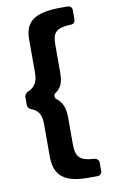

<svg xmlns="http://www.w3.org/2000/svg" viewBox="-96 -728 568 966"><g transform="rotate(-10 188.5 -245.5)"><path d="M227 8V-127C227 -171 218 -206 184 -231C176 -237 176 -253 184 -259C218 -282 227 -311 227 -360V-498C227 -560 242 -583 323 -586C335 -586 344 -596 344 -608V-657C344 -669 334 -679 322 -679H287C150 -679 102 -638 102 -550V-377C102 -337 89 -307 51 -292C44 -290 33 -277 33 -269V-225C33 -216 41 -205 49 -203C94 -187 102 -157 102 -113V49C102 150 157 188 273 188H322C334 188 344 178 344 166V121C344 109 331 99 319 99C250 95 227 76 227 8Z"/></g></svg>

Font: DIN Rundschrift
Style: Breit
Weight: 400
Width: 7
Version: Version 1.027